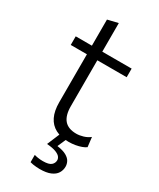

<svg xmlns="http://www.w3.org/2000/svg" viewBox="-221 -742 848 1023"><g transform="rotate(30 203.0 -230.0)"><path d="M273.5 10.5Q225.5 10.5 192.5 -7Q159.5 -24.5 142.5 -59.5Q125.5 -94.5 125.5 -147.5Q125.5 -194 125.5 -239.2Q125.5 -284.5 125.5 -326.5Q125.5 -368.5 125.5 -406Q125.5 -443.5 125.5 -474.5Q125.5 -524 125.5 -567Q125.5 -610 125.5 -656L189.5 -671.5Q189.5 -635 189.5 -604.5Q189.5 -574 189.5 -543.2Q189.5 -512.5 189.5 -474.5V-160Q189.5 -103.5 213.5 -75.5Q237.5 -47.5 287.5 -47.5Q307 -47.5 329.5 -54.2Q352 -61 369 -74.5L376 -15.5Q366 -8 350.2 -2.2Q334.5 3.5 314.8 7Q295 10.5 273.5 10.5ZM26 -442.5V-495.5H370V-442.5Q319.5 -442.5 267.5 -442.5Q215.5 -442.5 166.5 -442.5H141.5ZM212.5 213Q202.5 213 191.5 212Q180.5 211 170.5 209.5Q160.5 208 153 205.5V160.5Q160 163 174.5 165.5Q189 168 206 168Q243 168 257 155.8Q271 143.5 271 125.5Q271 115.5 263.8 105.8Q256.5 96 237 88.2Q217.5 80.5 180.5 77.5L220 -16.5H260V0L234 59.5Q270.5 64.5 290.8 76Q311 87.5 318.8 102.5Q326.5 117.5 326.5 133Q326.5 155 315.2 173.2Q304 191.5 279 202.2Q254 213 212.5 213Z"/></g></svg>

Font: Commissioner Thin Light
Style: Regular
Weight: 300
Version: Version 1.000